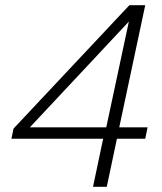

<svg xmlns="http://www.w3.org/2000/svg" viewBox="-20 -719 625 739"><path d="M377 -185H24L32 -224L478 -699H539L439 -229H548L539 -185H430L391 0H338ZM389 -229 476 -636 95 -229Z"/></svg>

Font: Prompt ExtraLight
Style: Italic
Weight: 275
Italic angle: -12°
Designer: Katatrad Team
Foundry: CadsonDemak
Version: Version 1.000